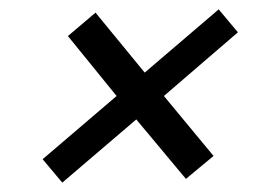

<svg xmlns="http://www.w3.org/2000/svg" viewBox="-20 -496 590 410"><path d="M113 -106 71 -156 229 -291 125 -419 184 -469 289 -341 447 -476 488 -427 330 -291 436 -163 377 -114 271 -241Z"/></svg>

Font: DM Sans 10pt
Style: Italic
Weight: 400
Italic angle: -10°
Version: Version 4.004;gftools[0.9.30]